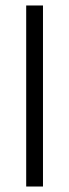

<svg xmlns="http://www.w3.org/2000/svg" viewBox="-20 -680 252 700"><path d="M75.5 0V-660H136.7V0Z"/></svg>

Font: Panamera Thin
Style: Regular
Weight: 100
Designer: Bastien Sozeau
Foundry: NBR — Bastien Sozeau
Version: Version 3.003;gftools[0.9.33]